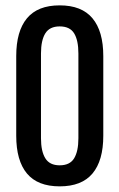

<svg xmlns="http://www.w3.org/2000/svg" viewBox="-20 -668 434 698"><path d="M197 9.5Q117 9.5 78 -37.2Q39 -84 39 -174.5V-464Q39 -554.5 78 -601.5Q117 -648.5 197 -648.5Q277 -648.5 316.2 -601.5Q355.5 -554.5 355.5 -464V-174.5Q355.5 -84 316.2 -37.2Q277 9.5 197 9.5ZM197 -67Q234 -67 249.5 -92.5Q265 -118 265 -165.5V-473.5Q265 -521.5 249.5 -546.8Q234 -572 197 -572Q160.5 -572 144.8 -546.8Q129 -521.5 129 -473.5V-165.5Q129 -118 144.8 -92.5Q160.5 -67 197 -67Z"/></svg>

Font: Anek Latin Condensed Medium
Style: Regular
Weight: 500
Width: 3
Designer: Yesha Goshar
Foundry: Ek Type
Version: Version 1.003